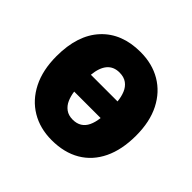

<svg xmlns="http://www.w3.org/2000/svg" viewBox="-145 -716 878 878"><g transform="rotate(45 294.5 -276.5)"><path d="M551.8 -277.8Q551.8 -187 520.8 -122.6Q489.7 -58.1 431.9 -24.2Q374 9.8 293 9.8Q217.3 9.8 159.7 -24.7Q102.1 -59.1 69.6 -123.5Q37.1 -188 37.1 -277.8Q37.1 -414.1 106 -488.5Q174.8 -563 295.9 -563Q371.6 -563 429.2 -529.1Q486.8 -495.1 519.3 -431.4Q551.8 -367.7 551.8 -277.8ZM294.9 -124.5Q320.3 -124.5 338.1 -135.5Q356 -146.5 366.2 -168Q376.5 -189.5 379.9 -220.2H209Q212.4 -194.3 221.9 -172.6Q231.4 -150.9 249.5 -137.7Q267.6 -124.5 294.9 -124.5ZM293.9 -428.7Q256.3 -428.7 234.9 -403.6Q213.4 -378.4 208.5 -328.6H380.9Q378.4 -356 369.1 -378.7Q359.9 -401.4 341.6 -415Q323.2 -428.7 293.9 -428.7Z"/></g></svg>

Font: Open Sans SemiCondensed ExtraBold
Style: Regular
Weight: 800
Width: 4
Designer: Monotype Design Team
Foundry: Monotype Imaging Inc.
Version: Version 3.000